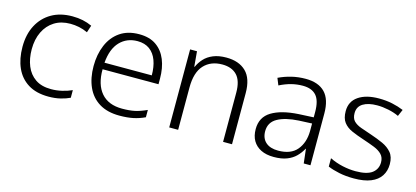

<svg xmlns="http://www.w3.org/2000/svg" viewBox="-51 -900 2745 1267"><g transform="rotate(15 1321.5 -266.5)"><path d="M305 10Q221 10 165.5 -24.5Q110 -59 82.5 -120.5Q55 -182 55 -264Q55 -349 88 -411.5Q121 -474 180.5 -508.5Q240 -543 322 -543Q361 -543 394 -536Q427 -529 457 -515L441 -466Q411 -480 381.5 -486Q352 -492 322 -492Q259 -492 213.5 -463.5Q168 -435 143 -383.5Q118 -332 118 -264Q118 -200 138.5 -150Q159 -100 201 -71Q243 -42 309 -42Q346 -42 382.5 -50.5Q419 -59 450 -73V-21Q423 -8 386.5 1Q350 10 305 10Z M779 -543Q850 -543 895.5 -511Q941 -479 963.5 -423.5Q986 -368 986 -295V-257H604Q603 -153 652 -96Q701 -39 795 -39Q844 -39 880 -46.5Q916 -54 962 -75V-25Q924 -7 883.5 1.5Q843 10 790 10Q707 10 651.5 -24Q596 -58 568.5 -119.5Q541 -181 541 -262Q541 -342 568 -406Q595 -470 648 -506.5Q701 -543 779 -543ZM780 -496Q707 -496 660 -447Q613 -398 605 -302H928Q928 -360 912 -403.5Q896 -447 863 -471.5Q830 -496 780 -496Z M1374 -543Q1460 -543 1508.5 -496Q1557 -449 1557 -349V0H1496V-336Q1496 -417 1460.5 -454.5Q1425 -492 1360 -492Q1281 -492 1235 -442Q1189 -392 1189 -289V0H1128V-533H1175L1184 -430H1187Q1200 -460 1223.5 -486Q1247 -512 1284.5 -527.5Q1322 -543 1374 -543Z M1916 -543Q2003 -543 2048 -496.5Q2093 -450 2093 -353V0H2047L2036 -97H2034Q2018 -67 1993.5 -42.5Q1969 -18 1932.5 -4Q1896 10 1844 10Q1792 10 1756 -8Q1720 -26 1701 -58.5Q1682 -91 1682 -138Q1682 -219 1747.5 -259Q1813 -299 1931 -306L2032 -311V-347Q2032 -425 2001.5 -459.5Q1971 -494 1909 -494Q1870 -494 1832 -484.5Q1794 -475 1752 -454L1733 -501Q1775 -521 1820.5 -532Q1866 -543 1916 -543ZM1943 -265Q1852 -260 1799 -230.5Q1746 -201 1746 -140Q1746 -92 1776 -65Q1806 -38 1861 -38Q1948 -38 1989.5 -88Q2031 -138 2032 -217V-269Z M2597 -142Q2597 -96 2574.5 -61.5Q2552 -27 2506.5 -8.5Q2461 10 2391 10Q2336 10 2290.5 0.5Q2245 -9 2212 -23V-80Q2255 -59 2301 -49Q2347 -39 2390 -39Q2468 -39 2503 -66Q2538 -93 2538 -139Q2538 -172 2518.5 -192.5Q2499 -213 2465 -226.5Q2431 -240 2386 -255Q2340 -270 2303.5 -286Q2267 -302 2246 -329.5Q2225 -357 2225 -406Q2225 -472 2277 -507.5Q2329 -543 2417 -543Q2466 -543 2508 -534Q2550 -525 2586 -510L2566 -464Q2535 -479 2494.5 -487.5Q2454 -496 2417 -496Q2356 -496 2320.5 -474Q2285 -452 2285 -408Q2285 -373 2303 -354.5Q2321 -336 2353 -324.5Q2385 -313 2427 -299Q2472 -284 2510.5 -266.5Q2549 -249 2573 -220.5Q2597 -192 2597 -142Z"/></g></svg>

Font: Noto Sans Hebrew Thin Light
Style: Regular
Weight: 300
Version: Version 3.001